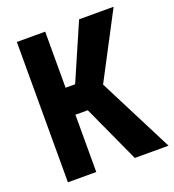

<svg xmlns="http://www.w3.org/2000/svg" viewBox="-130 -812 828 914"><g transform="rotate(-20 284.0 -355.5)"><path d="M264.2 -290H201.7V0H58.1V-710.9H201.7V-426.8H250L373.5 -710.9H548.3L374.5 -379.9L567.9 0H397Z"/></g></svg>

Font: Roboto Condensed
Style: Bold
Weight: 700
Designer: Google
Version: Version 2.134; 2016